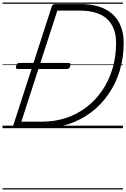

<svg xmlns="http://www.w3.org/2000/svg" viewBox="-20 -1015 999 1520"><path d="M106 0Q78 0 84 -19L390 -964Q393 -974 400 -978.5Q407 -983 423 -983H617Q699 -983 762.5 -963Q826 -943 870 -903.5Q914 -864 936.5 -807Q959 -750 959 -675Q959 -557 927.5 -454.5Q896 -352 838 -268.5Q780 -185 700.5 -125Q621 -65 523 -32.5Q425 0 315 0ZM149 -52H315Q414 -52 502 -81Q590 -110 662.5 -165Q735 -220 788 -297Q841 -374 870 -469.5Q899 -565 899 -675Q899 -740 879.5 -788.5Q860 -837 823.5 -868.5Q787 -900 734 -915.5Q681 -931 615 -931H434ZM122 -469Q109 -469 107 -475.5Q105 -482 108 -493Q111 -504 116 -510.5Q121 -517 134 -517H522Q535 -517 536.5 -510Q538 -503 536 -493Q533 -482 527.5 -475.5Q522 -469 510 -469ZM0 475H953V485H0ZM0 -20H953V0H0ZM0 -505H953V-500H0ZM0 -995H953V-985H0Z"/></svg>

Font: Playwrite SK Guides
Style: Regular
Weight: 400
Designer: Veronika Burian, José Scaglione
Foundry: TypeTogether
Version: Version 1.003